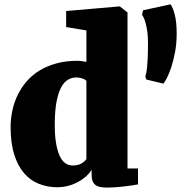

<svg xmlns="http://www.w3.org/2000/svg" viewBox="-20 -850 832 883"><path d="M244.6 11.2Q198.7 11.2 159.2 -4.4Q119.6 -20 90.8 -53.5Q62 -86.9 45.4 -139.2Q28.8 -191.4 28.8 -265.1Q28.8 -304.7 37.1 -342.8Q45.4 -380.9 62 -414.6Q78.6 -448.2 103.8 -477.1Q128.9 -505.9 163.1 -526.4Q197.3 -546.9 240 -558.6Q282.7 -570.3 335 -570.3Q345.7 -570.3 356.7 -568.8Q367.7 -567.4 377.4 -565.4V-710L284.2 -725.6V-799.3L526.4 -820.3H531.2L566.4 -793V-75.2H614.7V-2Q602.5 0.5 585.4 2.9Q568.4 5.4 549.3 7.6Q530.3 9.8 511 11.2Q491.7 12.7 475.6 12.7Q456.5 12.7 442.6 10.3Q428.7 7.8 419.7 1.2Q410.6 -5.4 406 -16.8Q401.4 -28.3 401.4 -46.9V-69.3Q389.6 -50.3 371.8 -35.4Q354 -20.5 333 -10Q312 0.5 289.3 5.9Q266.6 11.2 244.6 11.2ZM314 -88.9Q338.4 -88.9 353.5 -97.7Q368.7 -106.4 377.4 -118.2V-478Q371.6 -484.9 358.9 -489.3Q346.2 -493.7 330.1 -493.7Q310.5 -493.7 293 -483.6Q275.4 -473.6 262 -449.5Q248.5 -425.3 240.5 -384.8Q232.4 -344.2 231.9 -282.7Q231.4 -231.4 237.3 -194.6Q243.2 -157.7 253.9 -134.3Q264.6 -110.8 279.8 -99.9Q294.9 -88.9 314 -88.9ZM652.8 -484.4 648.4 -497.1Q650.4 -504.9 652.6 -515.1Q654.8 -525.4 656.5 -542.5Q658.2 -559.6 659.4 -585.7Q660.6 -611.8 660.6 -651.4Q660.6 -681.6 657.5 -704.3Q654.3 -727.1 649.9 -743.2Q645.5 -759.3 640.9 -768.8Q636.2 -778.3 633.3 -782.2L637.7 -802.7L764.2 -830.1Q773.9 -818.4 783.2 -784.4Q792.5 -750.5 792.5 -695.8Q792.5 -648.9 784.9 -609.4Q777.3 -569.8 767.3 -539.8Q757.3 -509.8 747.1 -490.5Q736.8 -471.2 731.4 -465.3Z"/></svg>

Font: Merriweather UltraBold
Style: Regular
Weight: 900
Designer: Eben Sorkin ( sorkintype@gmail.com )
Foundry: Eben Sorkin
Version: Version 1.570; ttfautohint (v1.3) -l 8 -r 32 -G 0 -x 0 -H 60